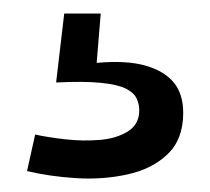

<svg xmlns="http://www.w3.org/2000/svg" viewBox="-20 -24 311 284"><path d="M20 229 32 175Q50 179 76 182Q102 185 127 183Q152 181 169 170.5Q186 160 186 139Q186 130 182 121.5Q178 113 166 107Q154 101 129 98.5Q104 96 63 98L75 -4H129L123 69Q167 65 195 73Q223 81 237 98Q251 115 251 143Q251 182 228 204Q205 226 168.5 234Q132 242 92.5 239.5Q53 237 20 229Z"/></svg>

Font: Bricolage Grotesque 18pt
Style: Regular
Weight: 400
Version: Version 1.001;gftools[0.9.33.dev8+g029e19f]